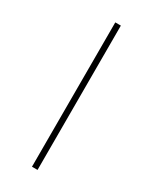

<svg xmlns="http://www.w3.org/2000/svg" viewBox="-144 -559 477 598"><g transform="rotate(30 94.0 -259.5)"><path d="M104 0H84V-519H104Z"/></g></svg>

Font: Raleway
Style: Thin
Weight: 100
Designer: Matt McInerney, Pablo Impallari, Rodrigo Fuenzalida
Foundry: Matt McInerney, Pablo Impallari, Rodrigo Fuenzalida
Version: Version 3.000